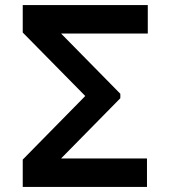

<svg xmlns="http://www.w3.org/2000/svg" viewBox="-20 -740 675 760"><path d="M70 0V-108.3L317.5 -360L70 -611.3V-720H565V-607.2H221.8L456.3 -368.8V-351.2L221.8 -112.8H561.8V0Z"/></svg>

Font: Hauora
Style: Regular
Weight: 400
Designer: Wayne Shih
Foundry: WCYS
Version: Version 1.001